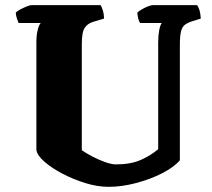

<svg xmlns="http://www.w3.org/2000/svg" viewBox="-20 -724 823 744"><path d="M401 0Q358 0 311 -14.5Q264 -29 222 -51Q180 -73 152 -97.5Q124 -122 121 -143V-561Q121 -587 126 -607.5Q131 -628 138 -635H52Q50 -640 46 -651Q42 -662 41 -675Q46 -681 58.5 -687.5Q71 -694 83.5 -699Q96 -704 101 -704H370Q374 -698 378.5 -683.5Q383 -669 383 -652L340 -639Q320 -633 308.5 -616.5Q297 -600 297 -553V-142Q314 -130 339 -117Q364 -104 388.5 -95.5Q413 -87 429 -87Q486 -87 525 -104Q564 -121 593 -146V-560Q593 -586 597 -607Q601 -628 607 -635H523Q519 -640 516 -651Q513 -662 512 -675Q518 -681 530 -688Q542 -695 554 -699.5Q566 -704 572 -704H744Q749 -697 753 -684.5Q757 -672 758 -652L726 -642Q707 -636 696.5 -628Q686 -620 681.5 -602.5Q677 -585 677 -550V-103Q654 -76 608 -52.5Q562 -29 506.5 -14.5Q451 0 401 0Z"/></svg>

Font: Texturina Black
Style: Regular
Weight: 900
Designer: Guillermo Torres Carreño
Foundry: Omnibus-Type
Version: Version 1.002; ttfautohint (v1.8.3)